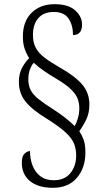

<svg xmlns="http://www.w3.org/2000/svg" viewBox="-20 -780 501 915"><path d="M232 115Q162 115 123 83Q84 51 84 -4Q84 -36 97 -48Q110 -60 123 -60Q123 -23 135 8.5Q147 40 172 59.5Q197 79 236 79Q288 79 315.5 45Q343 11 343 -39Q343 -70 332.5 -96Q322 -122 292 -149.5Q262 -177 205 -213Q134 -256 102 -295.5Q70 -335 70 -390Q70 -427 84 -454.5Q98 -482 119 -503Q105 -525 97 -549Q89 -573 89 -606Q89 -678 130.5 -719Q172 -760 240 -760Q306 -760 338.5 -730.5Q371 -701 371 -663Q371 -613 328 -613Q328 -659 307 -691Q286 -723 236 -723Q188 -723 162.5 -693.5Q137 -664 137 -614Q137 -577 150.5 -552Q164 -527 192 -505.5Q220 -484 264 -459Q338 -417 372 -377Q406 -337 406 -282Q406 -242 391.5 -211.5Q377 -181 358 -155Q370 -137 378.5 -114Q387 -91 387 -53Q387 20 346.5 67.5Q306 115 232 115ZM336 -179Q344 -193 351 -216Q358 -239 358 -264Q358 -288 350 -309.5Q342 -331 318.5 -354Q295 -377 248 -405Q216 -424 189 -442.5Q162 -461 141 -481Q130 -469 122.5 -448.5Q115 -428 115 -402Q115 -373 126 -351Q137 -329 164 -307.5Q191 -286 237 -257Q271 -235 296 -214.5Q321 -194 336 -179Z"/></svg>

Font: Noto Serif Tamil Condensed Light
Style: Italic
Weight: 300
Width: 3
Italic angle: -12°
Designer: Indian Type Foundry, Tom Grace, and the Monotype Design Team
Foundry: Monotype Imaging Inc.
Version: Version 2.003; ttfautohint (v1.8.4.7-5d5b)